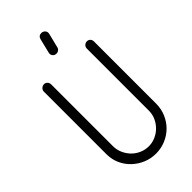

<svg xmlns="http://www.w3.org/2000/svg" viewBox="-285 -1012 1083 1083"><g transform="rotate(-45 256.5 -470.5)"><path d="M124 -203Q124 -173 136 -146.5Q148 -120 167.5 -100.5Q187 -81 213 -70Q239 -59 267 -59Q295 -59 321 -70.5Q347 -82 366.5 -101.5Q386 -121 397.5 -146.5Q409 -172 409 -201V-696Q409 -708 417.5 -716.5Q426 -725 438 -725Q451 -725 458.5 -716.5Q466 -708 466 -696V-201Q466 -159 450.5 -122.5Q435 -86 408 -59Q381 -32 344.5 -16.5Q308 -1 267 -1Q226 -1 190 -16Q154 -31 126 -57.5Q98 -84 82 -119.5Q66 -155 66 -196V-696Q66 -708 75 -716.5Q84 -725 96 -725Q108 -725 116 -716.5Q124 -708 124 -696ZM262 -919Q268 -940 289 -940Q303 -940 312 -930Q321 -920 318 -906L296 -817Q294 -809 286.5 -803Q279 -797 269 -797Q253 -797 245 -808Q237 -819 241 -833Z"/></g></svg>

Font: VDS
Style: Thin
Weight: 100
Width: 0
Designer: artmaker
Foundry: artmaker
Version: Version 1.000 2012 initial release